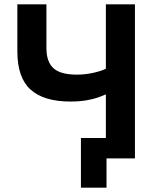

<svg xmlns="http://www.w3.org/2000/svg" viewBox="-20 -730 716 885"><path d="M468 0V-295Q457 -290 435.5 -282Q414 -274 381 -268Q348 -262 304 -262Q182 -262 121 -317Q60 -372 60 -493V-710H194V-508Q194 -445 226.5 -415.5Q259 -386 334 -386Q370 -386 406 -393.5Q442 -401 468 -413V-710H602V0ZM471 135H353V-94H544V0H471Z"/></svg>

Font: YasnoRaleway
Style: Bold
Weight: 700
Designer: Matt McInerney, Pablo Impallari, Rodrigo Fuenzalida
Foundry: Matt McInerney, Pablo Impallari, Rodrigo Fuenzalida
Version: Version 4.026